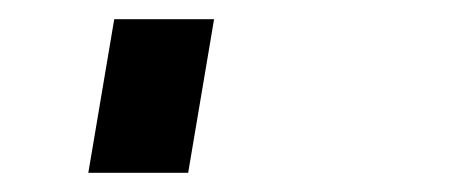

<svg xmlns="http://www.w3.org/2000/svg" viewBox="-20 34 472 200"><path d="M176 214 203 54H99L72 214Z"/></svg>

Font: Iosevka Sparkle SmBdObl
Style: Regular
Weight: 600
Italic angle: -9°
Designer: Belleve Invis
Foundry: Belleve Invis
Version: Version 4.5.0; ttfautohint (v1.8.3)